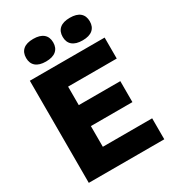

<svg xmlns="http://www.w3.org/2000/svg" viewBox="-223 -1081 1090 1205"><g transform="rotate(-30 321.5 -478.5)"><path d="M249.5 -152H607V0H60V-740H602V-588H249.5V-454H550.5V-302H249.5ZM111 -875Q111 -914.5 135.8 -935.8Q160.5 -957 209 -957Q257.5 -957 282.5 -935.8Q307.5 -914.5 307.5 -875Q307.5 -836 282.5 -814.8Q257.5 -793.5 209 -793.5Q160.5 -793.5 135.8 -814.8Q111 -836 111 -875ZM376 -875Q376 -914.5 401 -935.8Q426 -957 474.5 -957Q523 -957 547.8 -935.8Q572.5 -914.5 572.5 -875Q572.5 -836 547.8 -814.8Q523 -793.5 474.5 -793.5Q426 -793.5 401 -814.8Q376 -836 376 -875Z"/></g></svg>

Font: Encode Sans ExtraBold
Style: Regular
Weight: 800
Designer: Multiple Designers
Foundry: Impallari Type
Version: Version 2.000